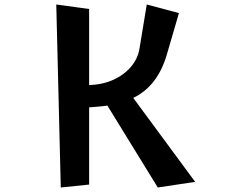

<svg xmlns="http://www.w3.org/2000/svg" viewBox="-20 -820 1040 853"><path d="M681 13 457 -351Q438 -348 418 -346.5Q398 -345 376 -343V0L250 13L230 -800L376 -780V-442Q436 -444 483.5 -465.5Q531 -487 562 -523.5Q593 -560 600 -606L632 -800L775 -762L721 -577Q680 -437 572 -385L847 -12Z"/></svg>

Font: RocknRoll One
Style: Regular
Weight: 400
Designer: Fontworks Inc.
Foundry: Fontworks Inc.
Version: Version 1.100